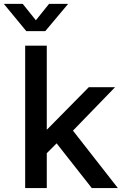

<svg xmlns="http://www.w3.org/2000/svg" viewBox="-72 -961 623 981"><path d="M56.6 0H167V-178.2L217.3 -228.5L397 0H530.3L300.8 -293.5L516.1 -515.6H381.8L168 -298.8H167V-727.5H56.6ZM43.9 -941.4H-52.2V-940.9L62.5 -801.8H159.2L275.9 -940.9V-941.4H178.7L111.3 -857.4Z"/></svg>

Font: Raveo Display Display Medium
Style: Regular
Weight: 500
Designer: Jakub Foglar, Rasmus Andersson (Inter)
Foundry: Jakubfoglar.com
Version: Version 1.100;Glyphs 3.2.3 (3260)